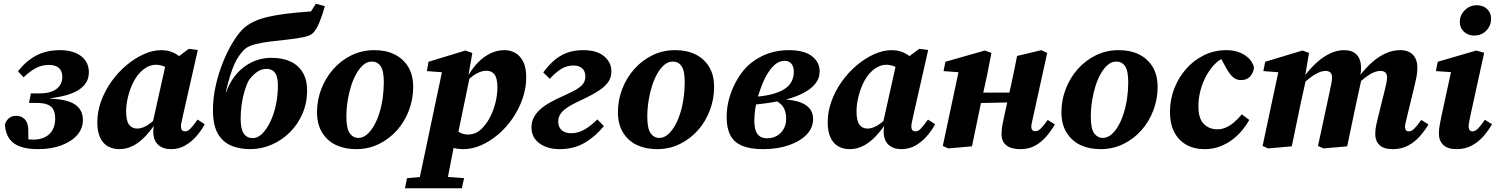

<svg xmlns="http://www.w3.org/2000/svg" viewBox="-20 -782 7996 1026"><path d="M183 15Q127 15 88.5 1.5Q50 -12 29.5 -41.5Q9 -71 6 -117Q13 -138 28 -150.5Q43 -163 67 -163Q94 -163 112 -145Q130 -127 131 -89L132 -15L64 -49Q84 -43 110.5 -39.5Q137 -36 159 -36Q196 -36 222 -50Q248 -64 261.5 -89Q275 -114 275 -148Q275 -177 265.5 -195.5Q256 -214 234.5 -223Q213 -232 175 -232H135L145 -283H191Q232 -283 259 -294Q286 -305 299.5 -325Q313 -345 313 -371Q313 -402 295 -418.5Q277 -435 242 -435Q204 -435 172.5 -418.5Q141 -402 106 -369L76 -401Q117 -454 171.5 -484Q226 -514 301 -514Q350 -514 384.5 -499Q419 -484 437 -457.5Q455 -431 455 -396Q455 -357 431.5 -328.5Q408 -300 362 -282.5Q316 -265 249 -257L248 -255Q342 -251 382.5 -222.5Q423 -194 423 -141Q423 -96 393 -61Q363 -26 308.5 -5.5Q254 15 183 15Z M618 15Q583 15 556.5 0Q530 -15 515 -47Q500 -79 500 -129Q500 -185 520 -240.5Q540 -296 575 -345.5Q610 -395 654.5 -432.5Q699 -470 747.5 -492Q796 -514 842 -514Q867 -514 887 -508Q907 -502 924.5 -491Q942 -480 959 -464L902 -399Q879 -418 857 -427Q835 -436 812 -436Q799 -436 784.5 -431.5Q770 -427 755.5 -417.5Q741 -408 728 -394Q705 -370 688.5 -334.5Q672 -299 663 -260Q654 -221 654 -187Q654 -137 669.5 -116Q685 -95 712 -95Q729 -95 746 -101.5Q763 -108 782 -122.5Q801 -137 824 -159L826 -112H804Q781 -79 752.5 -49.5Q724 -20 690 -2.5Q656 15 618 15ZM894 15Q851 15 825.5 -8Q800 -31 799 -77Q799 -84 799.5 -90Q800 -96 801 -101.5Q802 -107 803 -112L793 -113L868 -450L895 -451L989 -521L1037 -515L957 -162Q953 -143 950 -129.5Q947 -116 947 -105Q947 -93 952.5 -86.5Q958 -80 969 -80Q984 -80 998.5 -95.5Q1013 -111 1036 -143L1074 -118Q1055 -83 1028.5 -53Q1002 -23 968.5 -4Q935 15 894 15Z M1316 15Q1260 15 1215 -4Q1170 -23 1144 -68Q1118 -113 1118 -194Q1118 -258 1132.5 -323Q1147 -388 1170.5 -447Q1194 -506 1222 -552.5Q1250 -599 1275 -624Q1299 -648 1332.5 -664.5Q1366 -681 1410.5 -691.5Q1455 -702 1512.5 -709Q1570 -716 1642 -721L1668 -762L1716 -749Q1702 -699 1686.5 -661.5Q1671 -624 1653 -606Q1638 -591 1602 -583.5Q1566 -576 1520 -571Q1474 -566 1427 -560.5Q1380 -555 1342 -545Q1304 -535 1285 -517Q1271 -503 1257.5 -483.5Q1244 -464 1232 -437.5Q1220 -411 1209 -375Q1198 -339 1187 -291L1189 -290Q1204 -333 1228.5 -367Q1253 -401 1284.5 -424.5Q1316 -448 1352.5 -460.5Q1389 -473 1430 -473Q1488 -473 1530.5 -454Q1573 -435 1597 -396Q1621 -357 1621 -298Q1621 -232 1596.5 -175Q1572 -118 1529.5 -75.5Q1487 -33 1432 -9Q1377 15 1316 15ZM1331 -44Q1357 -44 1380.5 -67Q1404 -90 1423.5 -129.5Q1443 -169 1454 -220Q1465 -271 1465 -325Q1465 -372 1449.5 -393Q1434 -414 1404 -414Q1377 -414 1353.5 -397.5Q1330 -381 1309 -352Q1296 -327 1286 -292.5Q1276 -258 1271 -221Q1266 -184 1266 -149Q1266 -91 1283 -67.5Q1300 -44 1331 -44Z M1883 15Q1822 15 1775.5 -7Q1729 -29 1701.5 -73.5Q1674 -118 1674 -183Q1674 -247 1697 -306.5Q1720 -366 1761 -412.5Q1802 -459 1858 -486.5Q1914 -514 1981 -514Q2042 -514 2088 -491.5Q2134 -469 2161 -425.5Q2188 -382 2188 -316Q2188 -253 2165.5 -193Q2143 -133 2102 -86.5Q2061 -40 2005 -12.5Q1949 15 1883 15ZM1895 -45Q1919 -45 1940 -62.5Q1961 -80 1978 -109.5Q1995 -139 2007 -177Q2019 -215 2025 -257.5Q2031 -300 2031 -343Q2031 -404 2014 -428.5Q1997 -453 1967 -453Q1943 -453 1922.5 -436Q1902 -419 1885 -389.5Q1868 -360 1856 -322Q1844 -284 1837.5 -242Q1831 -200 1831 -158Q1831 -95 1849 -70Q1867 -45 1895 -45Z M2144 224 2155 170 2269 160H2327L2460 170L2448 224ZM2211 224 2347 -422 2395 -392 2261 -402 2270 -452 2467 -512 2504 -499 2483 -378 2491 -375 2422 -41 2412 -32Q2403 15 2394 58.5Q2385 102 2377.5 143Q2370 184 2363 224ZM2456 15Q2421 15 2394 5.5Q2367 -4 2343 -23L2382 -120Q2406 -92 2430 -77.5Q2454 -63 2482 -63Q2499 -63 2515.5 -69Q2532 -75 2547.5 -88Q2563 -101 2577 -121Q2595 -145 2609 -177.5Q2623 -210 2630.5 -246Q2638 -282 2638 -314Q2638 -363 2623 -383.5Q2608 -404 2579 -404Q2562 -404 2543.5 -397Q2525 -390 2505.5 -375.5Q2486 -361 2466 -339L2464 -383H2485Q2507 -421 2536.5 -450.5Q2566 -480 2601.5 -497Q2637 -514 2675 -514Q2709 -514 2735.5 -498Q2762 -482 2777 -450Q2792 -418 2792 -369Q2792 -311 2772.5 -255Q2753 -199 2719.5 -150Q2686 -101 2642.5 -64Q2599 -27 2551.5 -6Q2504 15 2456 15Z M2972 15Q2904 15 2862 -16.5Q2820 -48 2820 -101Q2820 -129 2831 -151.5Q2842 -174 2863.5 -194.5Q2885 -215 2918.5 -234Q2952 -253 2998 -273Q3038 -291 3062 -305.5Q3086 -320 3097 -336Q3108 -352 3108 -373Q3108 -401 3091.5 -416.5Q3075 -432 3044 -432Q3009 -432 2979 -413.5Q2949 -395 2918 -361L2883 -395Q2907 -428 2936.5 -455Q2966 -482 3005 -498Q3044 -514 3096 -514Q3169 -514 3208 -481.5Q3247 -449 3247 -401Q3247 -375 3236.5 -354.5Q3226 -334 3204.5 -316Q3183 -298 3150 -279.5Q3117 -261 3071 -240Q3032 -222 3008 -205Q2984 -188 2973.5 -170.5Q2963 -153 2963 -133Q2963 -103 2981.5 -86.5Q3000 -70 3032 -70Q3068 -70 3102 -89Q3136 -108 3172 -144L3207 -108Q3160 -51 3102.5 -18Q3045 15 2972 15Z M3491 15Q3430 15 3383.5 -7Q3337 -29 3309.5 -73.5Q3282 -118 3282 -183Q3282 -247 3305 -306.5Q3328 -366 3369 -412.5Q3410 -459 3466 -486.5Q3522 -514 3589 -514Q3650 -514 3696 -491.5Q3742 -469 3769 -425.5Q3796 -382 3796 -316Q3796 -253 3773.5 -193Q3751 -133 3710 -86.5Q3669 -40 3613 -12.5Q3557 15 3491 15ZM3503 -45Q3527 -45 3548 -62.5Q3569 -80 3586 -109.5Q3603 -139 3615 -177Q3627 -215 3633 -257.5Q3639 -300 3639 -343Q3639 -404 3622 -428.5Q3605 -453 3575 -453Q3551 -453 3530.5 -436Q3510 -419 3493 -389.5Q3476 -360 3464 -322Q3452 -284 3445.5 -242Q3439 -200 3439 -158Q3439 -95 3457 -70Q3475 -45 3503 -45Z M4058 15Q3989 15 3946 -3Q3903 -21 3883 -59Q3863 -97 3863 -156Q3863 -206 3875.5 -252Q3888 -298 3909 -338Q3930 -378 3955 -408Q3997 -457 4059 -485.5Q4121 -514 4196 -514Q4277 -514 4318.5 -482Q4360 -450 4360 -401Q4360 -363 4335.5 -333Q4311 -303 4263.5 -280Q4216 -257 4146.5 -242.5Q4077 -228 3987 -221V-263Q4055 -266 4100.5 -277.5Q4146 -289 4172.5 -306.5Q4199 -324 4210.5 -347.5Q4222 -371 4222 -398Q4222 -425 4209.5 -441Q4197 -457 4173 -457Q4144 -457 4120 -436Q4096 -415 4074 -376Q4063 -356 4052 -328.5Q4041 -301 4031.5 -269.5Q4022 -238 4016.5 -204.5Q4011 -171 4011 -138Q4011 -103 4019 -82Q4027 -61 4042.5 -52Q4058 -43 4080 -43Q4109 -43 4132 -56.5Q4155 -70 4168 -93.5Q4181 -117 4181 -147Q4181 -172 4174.5 -191Q4168 -210 4154.5 -223.5Q4141 -237 4123 -246L4152 -269L4153 -252Q4207 -250 4245 -239Q4283 -228 4304 -205Q4325 -182 4325 -146Q4325 -99 4290.5 -63Q4256 -27 4195.5 -6Q4135 15 4058 15Z M4521 15Q4486 15 4459.5 0Q4433 -15 4418 -47Q4403 -79 4403 -129Q4403 -185 4423 -240.5Q4443 -296 4478 -345.5Q4513 -395 4557.5 -432.5Q4602 -470 4650.5 -492Q4699 -514 4745 -514Q4770 -514 4790 -508Q4810 -502 4827.5 -491Q4845 -480 4862 -464L4805 -399Q4782 -418 4760 -427Q4738 -436 4715 -436Q4702 -436 4687.5 -431.5Q4673 -427 4658.5 -417.5Q4644 -408 4631 -394Q4608 -370 4591.5 -334.5Q4575 -299 4566 -260Q4557 -221 4557 -187Q4557 -137 4572.5 -116Q4588 -95 4615 -95Q4632 -95 4649 -101.5Q4666 -108 4685 -122.5Q4704 -137 4727 -159L4729 -112H4707Q4684 -79 4655.5 -49.5Q4627 -20 4593 -2.5Q4559 15 4521 15ZM4797 15Q4754 15 4728.5 -8Q4703 -31 4702 -77Q4702 -84 4702.5 -90Q4703 -96 4704 -101.5Q4705 -107 4706 -112L4696 -113L4771 -450L4798 -451L4892 -521L4940 -515L4860 -162Q4856 -143 4853 -129.5Q4850 -116 4850 -105Q4850 -93 4855.5 -86.5Q4861 -80 4872 -80Q4887 -80 4901.5 -95.5Q4916 -111 4939 -143L4977 -118Q4958 -83 4931.5 -53Q4905 -23 4871.5 -4Q4838 15 4797 15Z M5047 11 5018 -2 5108 -425 5157 -392 5022 -402 5032 -452 5243 -512 5278 -499 5253 -372 5221 -227Q5209 -170 5197.5 -113.5Q5186 -57 5174 0ZM5152 -230V-287H5436V-236ZM5433 15Q5383 15 5357.5 -5.5Q5332 -26 5332 -65Q5332 -91 5337 -116.5Q5342 -142 5347 -165L5383 -328Q5392 -367 5399.5 -405Q5407 -443 5415 -483L5545 -514L5576 -499L5502 -163Q5498 -145 5494.5 -129.5Q5491 -114 5491 -104Q5491 -93 5496.5 -87Q5502 -81 5513 -81Q5527 -81 5541.5 -95Q5556 -109 5579 -141L5617 -117Q5597 -83 5571.5 -53Q5546 -23 5512 -4Q5478 15 5433 15Z M5861 15Q5800 15 5753.5 -7Q5707 -29 5679.5 -73.5Q5652 -118 5652 -183Q5652 -247 5675 -306.5Q5698 -366 5739 -412.5Q5780 -459 5836 -486.5Q5892 -514 5959 -514Q6020 -514 6066 -491.5Q6112 -469 6139 -425.5Q6166 -382 6166 -316Q6166 -253 6143.5 -193Q6121 -133 6080 -86.5Q6039 -40 5983 -12.5Q5927 15 5861 15ZM5873 -45Q5897 -45 5918 -62.5Q5939 -80 5956 -109.5Q5973 -139 5985 -177Q5997 -215 6003 -257.5Q6009 -300 6009 -343Q6009 -404 5992 -428.5Q5975 -453 5945 -453Q5921 -453 5900.5 -436Q5880 -419 5863 -389.5Q5846 -360 5834 -322Q5822 -284 5815.5 -242Q5809 -200 5809 -158Q5809 -95 5827 -70Q5845 -45 5873 -45Z M6418 15Q6360 15 6318.5 -9Q6277 -33 6254.5 -77Q6232 -121 6232 -183Q6232 -250 6255 -309Q6278 -368 6319 -414.5Q6360 -461 6415 -487.5Q6470 -514 6533 -514Q6572 -514 6602 -502.5Q6632 -491 6652.5 -471Q6673 -451 6681 -423Q6679 -395 6661.5 -374.5Q6644 -354 6612 -354Q6587 -354 6569 -369.5Q6551 -385 6534 -416L6496 -485H6550V-472H6517Q6492 -461 6468 -435.5Q6444 -410 6425 -375Q6406 -340 6395 -298.5Q6384 -257 6384 -214Q6384 -149 6412.5 -120Q6441 -91 6486 -91Q6510 -91 6532 -101Q6554 -111 6575 -129Q6596 -147 6616 -171L6656 -141Q6641 -114 6618 -86Q6595 -58 6565 -35.5Q6535 -13 6498 1Q6461 15 6418 15Z M6756 11 6727 -2 6817 -425 6866 -392 6731 -402 6741 -452 6940 -512 6975 -499 6952 -363H6960L6930 -227Q6918 -170 6906.5 -113.5Q6895 -57 6883 0ZM7052 11 7023 -2 7086 -295Q7091 -318 7094.5 -336Q7098 -354 7098 -369Q7098 -386 7089 -394.5Q7080 -403 7064 -403Q7047 -403 7028 -395Q7009 -387 6986 -370.5Q6963 -354 6936 -328L6933 -380H6954Q6984 -419 7017.5 -449Q7051 -479 7088 -496.5Q7125 -514 7162 -514Q7207 -514 7230 -489.5Q7253 -465 7253 -420Q7253 -400 7250.5 -386Q7248 -372 7246 -358L7255 -357L7226 -224Q7214 -168 7202.5 -112.5Q7191 -57 7179 0ZM7423 15Q7374 15 7351.5 -7Q7329 -29 7329 -65Q7329 -90 7334.5 -115.5Q7340 -141 7346 -164L7379 -297Q7385 -320 7388.5 -338Q7392 -356 7392 -369Q7392 -386 7383 -394.5Q7374 -403 7357 -403Q7340 -403 7320.5 -395Q7301 -387 7278.5 -370Q7256 -353 7228 -326L7225 -380H7248Q7279 -420 7313 -450Q7347 -480 7385 -497Q7423 -514 7462 -514Q7507 -514 7530.5 -489Q7554 -464 7554 -420Q7554 -396 7549.5 -372Q7545 -348 7539 -324L7499 -159Q7495 -142 7491.5 -128Q7488 -114 7488 -104Q7488 -93 7493 -86.5Q7498 -80 7508 -80Q7523 -80 7537.5 -94.5Q7552 -109 7575 -141L7613 -117Q7594 -84 7567 -53.5Q7540 -23 7504.5 -4Q7469 15 7423 15Z M7669 -68Q7669 -93 7674.5 -120.5Q7680 -148 7685 -172L7740 -426L7773 -394L7653 -402L7663 -452L7869 -512L7911 -500L7837 -162Q7833 -144 7830.5 -129.5Q7828 -115 7828 -105Q7828 -93 7833.5 -86.5Q7839 -80 7849 -80Q7863 -80 7877.5 -94.5Q7892 -109 7915 -142L7953 -118Q7931 -80 7903.5 -50Q7876 -20 7841.5 -2.5Q7807 15 7764 15Q7716 15 7692.5 -7.5Q7669 -30 7669 -68ZM7858 -592Q7826 -592 7803.5 -612Q7781 -632 7781 -665Q7781 -701 7807.5 -727.5Q7834 -754 7872 -754Q7906 -754 7927 -733.5Q7948 -713 7948 -682Q7948 -645 7922.5 -618.5Q7897 -592 7858 -592Z"/></svg>

Font: Source Serif 4
Style: Bold Italic
Weight: 700
Italic angle: -12°
Designer: Frank Grießhammer
Foundry: Adobe Systems Incorporated
Version: Version 4.004;hotconv 1.0.116;makeotfexe 2.5.65601